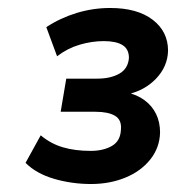

<svg xmlns="http://www.w3.org/2000/svg" viewBox="-20 -729 441 481"><path d="M208 -268Q160 -268 115.5 -281Q71 -294 44 -321L82 -390Q107 -369 137.5 -360Q168 -351 207 -351Q239 -351 260.5 -363.5Q282 -376 283 -405Q285 -429 268 -439Q251 -449 219 -449H132L146 -532H224Q257 -532 279 -544.5Q301 -557 303 -584Q303 -606 287 -616Q271 -626 240 -626Q210 -626 179.5 -617Q149 -608 123 -588L96 -661Q131 -684 172 -696.5Q213 -709 256 -709Q324 -709 362.5 -679.5Q401 -650 401 -602Q400 -562 370.5 -531.5Q341 -501 296 -492V-498Q323 -492 342 -478Q361 -464 371 -443.5Q381 -423 381 -397Q380 -359 356.5 -329.5Q333 -300 294 -284Q255 -268 208 -268Z"/></svg>

Font: Nunito Sans 11pt
Style: Bold Italic
Weight: 700
Italic angle: -9°
Version: Version 3.101;gftools[0.9.27]